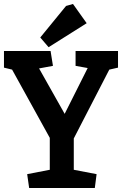

<svg xmlns="http://www.w3.org/2000/svg" viewBox="-21 -948 617 968"><path d="M126 0 116 -70 230 -92V-253L40 -597L-1 -607V-691H234L246 -616L176 -603L305 -374L421 -605L360 -616V-691H574V-607L530 -597L351 -250V-92L466 -70L457 0ZM224 -710 182 -759 312 -918 347 -928 416 -831Z"/></svg>

Font: Kreon SemiBold
Style: Regular
Weight: 600
Designer: Julia Petretta
Foundry: Julia Petretta and Eli Heuer
Version: Version 2.002